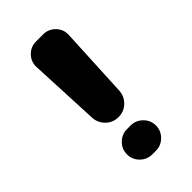

<svg xmlns="http://www.w3.org/2000/svg" viewBox="-227 -823 870 870"><g transform="rotate(-45 208.0 -388.0)"><path d="M110.4 -669.9Q108.4 -705.1 132.3 -730Q156.2 -754.9 191.4 -754.9H235.4Q270.5 -754.9 294.4 -730Q318.4 -705.1 316.4 -669.9L299.8 -331.1Q297.9 -295.9 272.9 -272Q248 -248 212.9 -248Q177.7 -248 152.8 -272Q127.9 -295.9 126 -331.1ZM201.2 -20.5Q168 -20.5 144 -44.4Q120.1 -68.4 120.1 -101.6Q120.1 -134.8 144 -158.7Q168 -182.6 201.2 -182.6H224.6Q257.8 -182.6 281.7 -158.7Q305.7 -134.8 305.7 -101.6Q305.7 -68.4 281.7 -44.4Q257.8 -20.5 224.6 -20.5Z"/></g></svg>

Font: Gen Jyuu GothicX Heavy
Style: Bold
Weight: 900
Designer: [Source Han Sans]
Ryoko NISHIZUKA  (kana & ideographs); Paul D. Hunt (Latin, Greek & Cyrillic); Wenlong ZHANG  (bopomofo
Version: Version 1.002.20150607